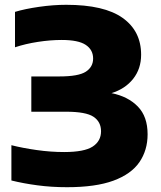

<svg xmlns="http://www.w3.org/2000/svg" viewBox="-20 -770 670 800"><path d="M259.5 10Q194.5 10 136.2 2.2Q78 -5.5 27.5 -18V-165Q75 -153 133 -144.8Q191 -136.5 247.5 -136.5Q331 -136.5 366 -159.2Q401 -182 401 -223Q401 -262.5 369.5 -283.5Q338 -304.5 255 -304.5H110.5V-451.5H227.5Q307 -451.5 337.5 -471.2Q368 -491 368 -526Q368 -562.5 337.2 -583Q306.5 -603.5 237 -603.5Q190 -603.5 138 -595.5Q86 -587.5 42.5 -573V-720.5Q83.5 -733 142.8 -741.5Q202 -750 256 -750Q414.5 -750 491.2 -695.2Q568 -640.5 568 -542Q568 -483.5 534.8 -441.5Q501.5 -399.5 444.5 -382Q513.5 -368 554.2 -326.2Q595 -284.5 595 -210.5Q595 -144 560.8 -94.2Q526.5 -44.5 452.5 -17.2Q378.5 10 259.5 10Z"/></svg>

Font: Encode Sans Exp XBd
Style: Regular
Weight: 800
Width: 7
Designer: Multiple Designers
Foundry: Impallari Type
Version: Version 3.002; ttfautohint (v1.8.3) -l 8 -r 50 -G 200 -x 14 